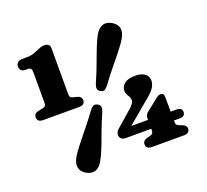

<svg xmlns="http://www.w3.org/2000/svg" viewBox="-125 -871 1121 1041"><g transform="rotate(-20 435.0 -350.5)"><path d="M87.8 -628H100.1Q112.5 -628 117.7 -622.2Q122.8 -616.4 122.8 -598.7V-424.2Q122.8 -413.9 119 -408.4Q115.2 -402.9 107.6 -401.1L76.5 -394.6Q51 -389.3 51 -366.5Q51 -339.2 84.9 -339.2H291.7Q325.2 -339.2 325.2 -366.5Q325.2 -388 300.2 -394.6L274.5 -401.1Q267.1 -403.3 263.4 -408.6Q259.7 -413.9 259.7 -424.1V-688.3Q259.7 -718.6 227.3 -718.6Q219.9 -718.6 212.1 -716.7Q204.3 -714.9 193.8 -710.4Q176 -702.3 158.6 -696Q141.2 -689.7 114 -689.7H90.6Q73.7 -689.7 64.2 -681Q54.7 -672.2 54.7 -658.8Q54.7 -645 62.8 -636.5Q70.9 -628 87.8 -628ZM618.6 -154.4Q618.6 -164.8 622 -172.4Q625.4 -179.9 632.2 -185.5L700.2 -239.7Q710.3 -248.2 716.7 -250.8Q723.2 -253.4 729.7 -253.4Q748.5 -253.4 748.5 -232.4L749.7 -85.3Q749.7 -75 753.5 -70.1Q757.4 -65.2 764.5 -62.2L781.7 -55.7Q793.6 -51.2 800.2 -44.5Q806.8 -37.9 806.8 -27.7Q806.8 -0.4 772.9 -0.4H589.3Q555.4 -0.4 555.4 -27.7Q555.4 -49 580.8 -55.7L603.8 -62.2Q611.3 -64.4 614.9 -69.7Q618.6 -75 618.6 -85.3ZM538.3 -229.6Q555.8 -243.6 564.2 -255.6Q572.7 -267.6 572.7 -277.4Q572.7 -288.9 567.5 -297.3Q562.3 -305.7 557.1 -314.9Q551.9 -324.1 551.9 -337.6Q551.9 -362.4 572.5 -378.6Q593.2 -394.8 635.5 -394.8Q668.6 -394.8 688.8 -380.7Q709 -366.6 709 -339.1Q709 -323.6 698.6 -304Q688.3 -284.5 649.2 -252.7L495.6 -123.8L484.5 -145.9H782.9Q797.1 -145.9 805.9 -140.2Q814.7 -134.5 814.7 -121.7Q814.7 -94.5 782.8 -94.5H471.3Q455.2 -94.5 446.2 -102.9Q437.2 -111.4 437.2 -124.8Q437.2 -132.3 442 -141.8Q446.8 -151.4 461.4 -162.4ZM474.3 -398.7Q462.1 -382.4 452.2 -378.1Q442.3 -373.7 428 -382Q416.2 -389 414.9 -400.1Q413.6 -411.3 421 -429.9Q432.1 -454.5 441.8 -478.5Q451.5 -502.5 460 -525.4Q468.4 -548.2 476.4 -569.4Q484.3 -590.6 491.9 -609.8Q499.4 -628.9 507.1 -645.8Q514.7 -662.6 522.5 -676.1Q539.9 -705.2 563.5 -713.6Q587.1 -722.1 616 -705.3Q643.8 -689 648.4 -664.3Q653 -639.6 636 -610.1Q628.3 -596.6 617.7 -581.8Q607.1 -566.9 594.3 -550.7Q581.6 -534.5 567.4 -517Q553.2 -499.4 537.6 -480.4Q522.1 -461.3 506.1 -441.1Q490.2 -420.9 474.3 -398.7ZM344.9 -299.2Q357.6 -315.5 367.8 -320Q378.1 -324.5 392 -316.6Q404.4 -309.1 405.6 -297.5Q406.8 -286 398.9 -267.8Q388 -243.5 378.3 -219.4Q368.7 -195.4 360.2 -172.5Q351.7 -149.7 343.8 -128.4Q336 -107.2 328.3 -87.9Q320.7 -68.7 313 -52.2Q305.3 -35.7 297.4 -22.2Q280.1 7.8 256.2 16Q232.4 24.2 203.6 7.4Q176.1 -8.5 171.7 -33.5Q167.3 -58.6 183.9 -87.8Q191.6 -101.3 202.3 -116.2Q213 -131.2 225.8 -147.5Q238.6 -163.8 252.9 -181.4Q267.2 -199.1 282.5 -218.1Q297.8 -237.2 313.7 -257.5Q329.7 -277.8 344.9 -299.2Z"/></g></svg>

Font: Fraunces SuperSoft 9pt
Style: Regular
Weight: 900
Version: Version 1.000;[b76b70a41]